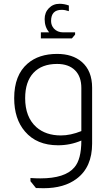

<svg xmlns="http://www.w3.org/2000/svg" viewBox="-20 -757 563 1015"><path d="M240 -586Q216 -614 216 -656Q216 -691 238.5 -714Q261 -737 295 -737Q319 -737 344 -728V-698Q324 -705 306 -705Q250 -705 250 -646Q250 -623 265 -606Q284 -586 313 -586H377V-574L360 -554H196V-586ZM410 -14Q352 11 287 11Q174 11 112 -62Q55 -128 55 -238Q55 -360 126 -421Q185 -472 282 -472Q363 -472 412 -430Q467 -383 467 -293V2Q467 127 385 188Q319 238 210 238Q188 238 170 237L141 201V184Q168 186 193 186Q324 186 373 128Q410 86 410 -14ZM410 -292Q410 -352 377 -385Q343 -419 282 -419Q201 -419 157 -372Q113 -325 113 -238Q113 -138 172 -85Q222 -41 302 -41Q353 -41 410 -64Z"/></svg>

Font: Almarai Light
Style: Regular
Weight: 300
Designer: Boutros International 2019
Foundry: Created by Boutros International 2019
Version: Version 1.10